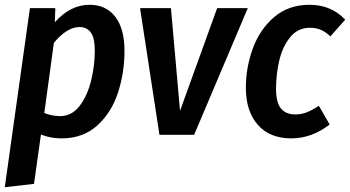

<svg xmlns="http://www.w3.org/2000/svg" viewBox="-22 -563 1462 802"><path d="M103 -529H209L207 -470Q272 -543 352 -543Q421 -543 459.5 -493Q498 -443 498 -351Q498 -260 471 -176.5Q444 -93 384.5 -39Q325 15 235 15Q189 15 149 -1L120 205L-2 219ZM374 -351Q374 -404 357.5 -427Q341 -450 310 -450Q258 -450 203 -384L163 -91Q196 -78 229 -78Q278 -78 310.5 -120.5Q343 -163 358.5 -226Q374 -289 374 -351Z M789 0H644L563 -529H692L730 -100L885 -529H1013Z M1420 -481 1358 -411Q1338 -430 1318 -438.5Q1298 -447 1273 -447Q1222 -447 1190 -407.5Q1158 -368 1144.5 -310Q1131 -252 1131 -192Q1131 -135 1151.5 -110Q1172 -85 1211 -85Q1236 -85 1258.5 -93.5Q1281 -102 1310 -121L1355 -43Q1280 15 1195 15Q1105 15 1055 -41.5Q1005 -98 1005 -197Q1005 -281 1034 -360.5Q1063 -440 1123 -491.5Q1183 -543 1271 -543Q1361 -543 1420 -481Z"/></svg>

Font: Fira Sans Condensed Medium
Style: Italic
Weight: 500
Width: 3
Italic angle: -8°
Designer: bBox Type GmbH & Carrois Corporate GbR & Edenspiekermann AG
Foundry: bBox Type GmbH & Carrois Corporate GbR & Edenspiekermann AG
Version: Version 4.301